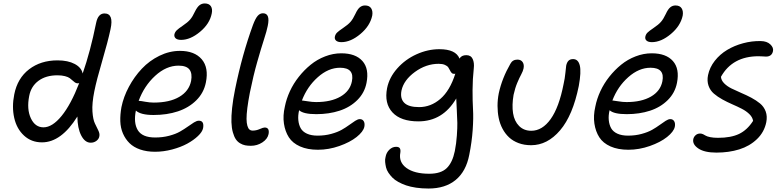

<svg xmlns="http://www.w3.org/2000/svg" viewBox="-20 -837 4550 1117"><path d="M224.1 -8.8Q162.6 -8.8 119.9 -48.1Q77.1 -87.4 62.7 -151.4Q48.3 -215.3 63 -288.1Q81.5 -381.8 149.2 -433.8Q216.8 -485.8 314.9 -485.8Q375.5 -485.8 414.8 -464.8Q454.1 -443.8 460.9 -409.2Q505.4 -536.6 539.1 -703.1Q550.3 -758.8 587.9 -758.8Q643.1 -758.8 623 -667Q607.4 -594.2 574.7 -482.9Q542 -371.6 528.8 -306.2Q514.6 -235.4 517.8 -188.5Q521 -141.6 532 -119.1Q543 -96.7 552 -77.9Q561 -59.1 558.1 -44.9Q555.7 -28.8 541.3 -17.8Q526.9 -6.8 507.8 -6.8Q474.1 -6.8 452.4 -49.1Q430.7 -91.3 430.2 -159.2Q336.4 -8.8 224.1 -8.8ZM149.9 -278.8Q134.8 -202.1 159.4 -149.2Q184.1 -96.2 232.9 -96.2Q284.2 -96.2 338.4 -162.6Q392.6 -229 440.9 -354Q437 -352.1 433.1 -352.1Q423.8 -352.1 416.5 -356.9Q409.2 -361.8 402.1 -368.7Q395 -375.5 385.7 -382.3Q376.5 -389.2 357.9 -394Q339.4 -398.9 314 -398.9Q247.1 -398.9 203.9 -366.9Q160.6 -335 149.9 -278.8Z M1033.7 -605Q1012.2 -605 1002.2 -613.8Q992.2 -622.6 994.6 -637.2Q998 -650.9 1008.3 -660.9Q1018.6 -670.9 1042.5 -687Q1072.3 -707 1086.4 -723.6Q1100.6 -740.2 1113.8 -769Q1127.4 -796.4 1140.6 -806.6Q1153.8 -816.9 1170.9 -816.9Q1196.3 -816.9 1206.8 -800.8Q1217.3 -784.7 1211.9 -758.8Q1200.2 -698.7 1143.8 -651.9Q1087.4 -605 1033.7 -605ZM881.8 45.9Q833.5 45.9 795.4 32.7Q757.3 19.5 733.4 -4.2Q709.5 -27.8 695.3 -60.3Q681.2 -92.8 679.9 -131.6Q678.7 -170.4 686.5 -213.9Q698.7 -273.9 730 -332.3Q761.2 -390.6 805.2 -437.3Q849.1 -483.9 907.5 -512.5Q965.8 -541 1026.9 -541Q1111.8 -541 1153.6 -492.2Q1195.3 -443.4 1177.7 -356.9Q1165.5 -296.4 1121.8 -253.2Q1078.1 -210 1014.6 -189Q951.2 -168 873.5 -168Q797.9 -168 770.5 -193.8Q755.9 -122.1 781.7 -79.6Q807.6 -37.1 882.8 -37.1Q926.3 -37.1 964.1 -47.1Q1002 -57.1 1027.1 -71.5Q1052.2 -85.9 1072.3 -100.3Q1092.3 -114.7 1108.6 -124.8Q1125 -134.8 1136.7 -134.8Q1168.9 -134.8 1161.6 -91.8Q1157.2 -69.8 1131.8 -45.7Q1106.4 -21.5 1069.3 -1.2Q1032.2 19 981.9 32.5Q931.6 45.9 881.8 45.9ZM791.5 -250Q798.3 -250 824.7 -245.1Q851.1 -240.2 874.5 -240.2Q966.3 -240.2 1022.9 -273.4Q1079.6 -306.6 1091.8 -366.2Q1099.6 -409.7 1082.3 -432.4Q1064.9 -455.1 1018.6 -455.1Q947.3 -455.1 882.8 -396Q818.4 -336.9 786.6 -250Z M1439.5 11.2Q1420.9 11.2 1406.2 8.3Q1391.6 5.4 1376.7 -3.4Q1361.8 -12.2 1351.8 -27.1Q1341.8 -42 1334.7 -67.1Q1327.6 -92.3 1326.4 -126.2Q1325.2 -160.2 1330.3 -208.7Q1335.4 -257.3 1347.7 -317.9Q1388.7 -519.5 1451.7 -691.9Q1465.8 -729.5 1479 -744.6Q1492.2 -759.8 1509.8 -759.8Q1553.2 -759.8 1537.6 -686Q1532.2 -658.2 1515.9 -607.9Q1499.5 -557.6 1476.6 -477.1Q1453.6 -396.5 1433.6 -297.9Q1423.8 -247.1 1418.9 -208.5Q1414.1 -169.9 1414.3 -145.3Q1414.6 -120.6 1419.2 -105.2Q1423.8 -89.8 1431.2 -83.5Q1438.5 -77.1 1448.7 -77.1Q1470.7 -77.1 1491 -86.2Q1511.2 -95.2 1519.5 -95.2Q1549.3 -95.2 1542.5 -57.1Q1536.6 -28.3 1506.3 -8.5Q1476.1 11.2 1439.5 11.2Z M1966.3 -591.8Q1945.3 -591.8 1935.3 -600.6Q1925.3 -609.4 1928.2 -624Q1931.2 -637.7 1940.7 -647.2Q1950.2 -656.7 1975.6 -673.8Q2004.9 -693.4 2019.3 -710Q2033.7 -726.6 2047.4 -755.9Q2060.1 -783.7 2073.2 -794.4Q2086.4 -805.2 2103.5 -805.2Q2128.9 -805.2 2139.4 -788.6Q2149.9 -772 2145.5 -746.1Q2132.8 -686 2076.4 -638.9Q2020 -591.8 1966.3 -591.8ZM1829.6 34.2Q1769 34.2 1725.6 14.9Q1682.1 -4.4 1660.4 -38.3Q1638.7 -72.3 1631.8 -118.2Q1625 -164.1 1637.2 -216.8Q1646 -261.7 1666.5 -306.2Q1687 -350.6 1718.3 -390.1Q1749.5 -429.7 1787.4 -460.4Q1825.2 -491.2 1871.6 -509Q1918 -526.9 1965.3 -526.9Q2048.8 -526.9 2088.6 -481.9Q2128.4 -437 2112.3 -355Q2101.1 -296.9 2058.8 -254.9Q2016.6 -212.9 1955.3 -192.9Q1894 -172.9 1820.3 -172.9Q1744.6 -172.9 1720.2 -195.8Q1712.9 -164.6 1715.6 -137.7Q1718.3 -110.8 1729.5 -90.8Q1740.7 -70.8 1765.9 -59.3Q1791 -47.9 1827.6 -47.9Q1869.6 -47.9 1906.5 -57.9Q1943.4 -67.9 1967.8 -81.8Q1992.2 -95.7 2011.5 -109.9Q2030.8 -124 2046.4 -134Q2062 -144 2073.2 -144Q2088.9 -144 2096.2 -131.6Q2103.5 -119.1 2099.6 -99.1Q2093.3 -70.8 2054.7 -40Q2016.1 -9.3 1954.1 12.5Q1892.1 34.2 1829.6 34.2ZM1740.2 -252Q1745.6 -252 1770.8 -247.6Q1795.9 -243.2 1819.3 -243.2Q1905.8 -243.2 1960.9 -275.1Q2016.1 -307.1 2027.3 -363.8Q2043 -442.9 1958.5 -442.9Q1890.6 -442.9 1828.9 -387.9Q1767.1 -333 1736.3 -252Z M2473.1 259.8Q2434.6 259.8 2401.1 254.9Q2367.7 250 2342.8 241.5Q2317.9 232.9 2297.1 221.4Q2276.4 210 2262.9 196.3Q2249.5 182.6 2239.5 167.5Q2229.5 152.3 2225.8 136.7Q2222.2 121.1 2220.7 105.7Q2219.2 90.3 2223.1 76.2Q2227.5 50.8 2245.1 33.9Q2262.7 17.1 2284.2 17.1Q2300.3 17.1 2305.9 25.4Q2311.5 33.7 2309.1 50.8Q2298.3 106.4 2344.5 140.1Q2390.6 173.8 2477.1 173.8Q2544.9 173.8 2578.6 141.4Q2612.3 108.9 2626 42Q2634.8 -2.4 2637.9 -48.6Q2641.1 -94.7 2640.6 -121.8Q2640.1 -148.9 2637.5 -197.3Q2634.8 -245.6 2634.3 -264.2Q2556.2 -130.9 2414.1 -130.9Q2311.5 -130.9 2263.2 -183.1Q2214.8 -235.4 2231.9 -324.2Q2244.6 -386.7 2291.3 -439.2Q2337.9 -491.7 2403.3 -521.2Q2468.8 -550.8 2536.1 -550.8Q2631.8 -550.8 2653.3 -496.1Q2664.6 -516.1 2692.9 -516.1Q2719.7 -516.1 2730 -493.7Q2740.2 -471.2 2736.3 -439Q2729.5 -377 2729.2 -313Q2729 -249 2731.9 -200.4Q2734.9 -151.9 2730 -81.5Q2725.1 -11.2 2710 64Q2691.4 160.2 2630.9 210Q2570.3 259.8 2473.1 259.8ZM2315.9 -311Q2306.6 -264.2 2331.8 -239Q2356.9 -213.9 2418 -213.9Q2486.3 -213.9 2541.7 -261.5Q2597.2 -309.1 2628.9 -408.2Q2626 -407.2 2622.1 -407.2Q2612.8 -407.2 2607.2 -413.3Q2601.6 -419.4 2597.7 -428Q2593.8 -436.5 2587.9 -445.1Q2582 -453.6 2567.9 -459.7Q2553.7 -465.8 2532.2 -465.8Q2459 -465.8 2394 -418.5Q2329.1 -371.1 2315.9 -311Z M3069.8 7.8Q3029.8 7.8 2997.1 -4.4Q2964.4 -16.6 2941.7 -37.8Q2918.9 -59.1 2903.6 -87.9Q2888.2 -116.7 2881.3 -150.6Q2874.5 -184.6 2874.5 -221.2Q2874.5 -257.8 2881.8 -294.9Q2900.9 -382.3 2949.2 -465.8Q2961.9 -490.2 2990.2 -490.2Q3010.7 -490.2 3020.5 -475.8Q3030.3 -461.4 3025.9 -439Q3022.9 -423.8 3012.5 -404.5Q3002 -385.3 2989.3 -355.2Q2976.6 -325.2 2967.8 -285.2Q2957.5 -225.1 2964.8 -178.5Q2972.2 -131.8 3000 -104Q3027.8 -76.2 3070.8 -76.2Q3134.8 -76.2 3183.6 -144.3Q3232.4 -212.4 3258.8 -348.1Q3266.1 -379.9 3269.3 -412.8Q3272.5 -445.8 3273.9 -455.1Q3277.8 -473.6 3287.1 -483.4Q3296.4 -493.2 3314 -493.2Q3343.8 -493.2 3353 -456.5Q3362.3 -419.9 3347.2 -336.9Q3312.5 -165.5 3238.5 -78.9Q3164.6 7.8 3069.8 7.8Z M3772.5 -591.8Q3751.5 -591.8 3741.5 -600.6Q3731.4 -609.4 3734.4 -624Q3737.3 -637.7 3746.8 -647.2Q3756.3 -656.7 3781.7 -673.8Q3811 -693.4 3825.4 -710Q3839.8 -726.6 3853.5 -755.9Q3866.2 -783.7 3879.4 -794.4Q3892.6 -805.2 3909.7 -805.2Q3935.1 -805.2 3945.6 -788.6Q3956.1 -772 3951.7 -746.1Q3939 -686 3882.6 -638.9Q3826.2 -591.8 3772.5 -591.8ZM3635.7 34.2Q3575.2 34.2 3531.7 14.9Q3488.3 -4.4 3466.6 -38.3Q3444.8 -72.3 3438 -118.2Q3431.2 -164.1 3443.4 -216.8Q3452.1 -261.7 3472.7 -306.2Q3493.2 -350.6 3524.4 -390.1Q3555.7 -429.7 3593.5 -460.4Q3631.3 -491.2 3677.7 -509Q3724.1 -526.9 3771.5 -526.9Q3855 -526.9 3894.8 -481.9Q3934.6 -437 3918.5 -355Q3907.2 -296.9 3865 -254.9Q3822.8 -212.9 3761.5 -192.9Q3700.2 -172.9 3626.5 -172.9Q3550.8 -172.9 3526.4 -195.8Q3519 -164.6 3521.7 -137.7Q3524.4 -110.8 3535.6 -90.8Q3546.9 -70.8 3572 -59.3Q3597.2 -47.9 3633.8 -47.9Q3675.8 -47.9 3712.6 -57.9Q3749.5 -67.9 3773.9 -81.8Q3798.3 -95.7 3817.6 -109.9Q3836.9 -124 3852.5 -134Q3868.2 -144 3879.4 -144Q3895 -144 3902.3 -131.6Q3909.7 -119.1 3905.8 -99.1Q3899.4 -70.8 3860.8 -40Q3822.3 -9.3 3760.3 12.5Q3698.2 34.2 3635.7 34.2ZM3546.4 -252Q3551.8 -252 3576.9 -247.6Q3602.1 -243.2 3625.5 -243.2Q3711.9 -243.2 3767.1 -275.1Q3822.3 -307.1 3833.5 -363.8Q3849.1 -442.9 3764.6 -442.9Q3696.8 -442.9 3635 -387.9Q3573.2 -333 3542.5 -252Z M4147.9 50.8Q4078.6 50.8 4043.2 27.1Q4007.8 3.4 4013.2 -26.9Q4016.1 -41 4026.9 -50.5Q4037.6 -60.1 4053.2 -60.1Q4062 -60.1 4070.3 -56.2Q4078.6 -52.2 4085.9 -47.6Q4093.3 -43 4111.8 -39.1Q4130.4 -35.2 4157.2 -35.2Q4232.4 -35.2 4279.8 -57.9Q4327.1 -80.6 4361.3 -133.8Q4357.9 -155.3 4339.6 -173.1Q4321.3 -190.9 4295.7 -204.1Q4270 -217.3 4240.2 -230.2Q4210.4 -243.2 4182.6 -258.5Q4154.8 -273.9 4133.3 -292.2Q4111.8 -310.5 4102.1 -338.1Q4092.3 -365.7 4099.1 -399.9Q4108.4 -444.8 4138.4 -483.2Q4168.5 -521.5 4210.4 -546.6Q4252.4 -571.8 4303.2 -585.4Q4354 -599.1 4405.3 -598.1Q4441.4 -597.7 4461.2 -579.1Q4481 -560.5 4477.1 -540Q4470.7 -507.8 4436 -507.8Q4433.1 -507.8 4419.2 -508.8Q4405.3 -509.8 4393.1 -509.8Q4241.2 -509.8 4174.3 -390.1Q4175.8 -369.6 4192.9 -352.3Q4210 -335 4235.6 -322.3Q4261.2 -309.6 4291.7 -296.6Q4322.3 -283.7 4350.8 -268.6Q4379.4 -253.4 4401.9 -234.9Q4424.3 -216.3 4434.6 -188.5Q4444.8 -160.6 4438 -126Q4426.3 -68.4 4383.8 -27.6Q4341.3 13.2 4281 32Q4220.7 50.8 4147.9 50.8Z"/></svg>

Font: Shantell Sans Irregular
Style: Italic
Weight: 400
Italic angle: -11.31°
Designer: Stephen Nixon, Anya Danilova, Shantell Martin
Foundry: Arrow Type
Version: Version 1.006;[9816181b4]